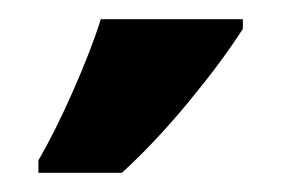

<svg xmlns="http://www.w3.org/2000/svg" viewBox="-20 -734 293 200"><path d="M20 -567Q37 -596 56 -639Q75 -682 85 -714H233V-704Q212 -671 177 -628.5Q142 -586 107 -554H20Z"/></svg>

Font: Noto Sans
Style: Bold
Weight: 700
Designer: Monotype Design Team
Foundry: Monotype Imaging Inc.
Version: Version 2.000;GOOG;noto-source:20170915:90ef993387c0; ttfaut